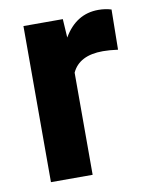

<svg xmlns="http://www.w3.org/2000/svg" viewBox="-67 -589 499 640"><g transform="rotate(-10 182.5 -269.0)"><path d="M351.1 -396Q322.3 -399.9 300.3 -399.9Q220.2 -399.9 195.3 -345.7V0H54.2V-528.3H187.5L191.4 -465.3Q233.9 -538.1 309.1 -538.1Q332.5 -538.1 353 -531.7Z"/></g></svg>

Font: Roboto
Style: Bold
Weight: 700
Designer: Google
Version: Version 2.134; 2016; ttfautohint (v1.6)